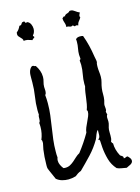

<svg xmlns="http://www.w3.org/2000/svg" viewBox="-209 -1482 1286 1761"><g transform="rotate(-15 434.0 -601.0)"><path d="M828.1 116.2Q828.1 127.9 821.3 136.2Q814.5 144.5 804.7 149.9Q794.9 155.3 784.2 159.7Q773.4 164.1 765.6 168.9Q743.2 164.1 718.8 160.6Q694.3 157.2 674.8 147.5Q634.8 103.5 618.7 46.4Q602.5 -10.7 597.7 -67.4Q595.7 -84 595.7 -100.1Q595.7 -116.2 593.8 -132.8Q591.8 -147.5 576.2 -150.4Q587.9 -152.3 592.8 -162.6Q597.7 -172.9 598.6 -186Q599.6 -199.2 599.1 -212.4Q598.6 -225.6 600.6 -234.4Q592.8 -231.4 586.9 -221.2Q581.1 -210.9 576.2 -198.2Q571.3 -185.5 566.9 -173.3Q562.5 -161.1 558.6 -154.3Q517.6 -84 463.4 -26.4Q409.2 31.2 351.6 87.9Q335 93.8 320.3 103Q305.7 112.3 293 123Q255.9 133.8 222.7 133.8Q192.4 133.8 163.1 125.5Q133.8 117.2 110.4 97.7L74.2 15.6Q71.3 7.8 67.4 -0.5Q63.5 -8.8 61.5 -16.6Q59.6 -25.4 60.1 -35.6Q60.5 -45.9 60.5 -53.7Q60.5 -87.9 63 -122.6Q65.4 -157.2 70.3 -191.4Q72.3 -205.1 76.2 -219.7Q80.1 -234.4 82 -248V-258.8Q82 -263.7 81.1 -271Q80.1 -278.3 75.2 -280.3Q98.6 -336.9 98.6 -398.4Q98.6 -408.2 98.1 -417.5Q97.7 -426.8 96.7 -436.5Q103.5 -443.4 105.5 -452.6Q107.4 -461.9 107.4 -472.2Q107.4 -482.4 107.9 -492.2Q108.4 -502 113.3 -510.7Q112.3 -521.5 111.8 -531.7Q111.3 -542 111.3 -552.7Q111.3 -618.2 121.6 -682.1Q131.8 -746.1 131.8 -811.5V-852.5Q131.8 -866.2 132.3 -880.9Q132.8 -895.5 136.2 -909.2Q139.6 -922.9 146.5 -935.1Q153.3 -947.3 166 -956.1Q168 -956.1 169.4 -956.5Q170.9 -957 172.9 -957Q181.6 -957 186.5 -952.6Q191.4 -948.2 201.2 -949.2Q218.8 -923.8 229 -895.5Q239.3 -867.2 239.3 -835.9Q239.3 -812.5 232.4 -790Q225.6 -767.6 225.6 -743.2Q225.6 -733.4 226.6 -723.6Q227.5 -713.9 227.5 -704.1Q227.5 -694.3 225.1 -685.1Q222.7 -675.8 215.8 -668.9Q217.8 -649.4 218.8 -629.4Q219.7 -609.4 219.7 -589.8Q219.7 -534.2 212.9 -478.5Q206.1 -422.9 197.3 -367.2Q188.5 -311.5 181.6 -255.9Q174.8 -200.2 174.8 -143.6V-115.2Q174.8 -101.6 176.8 -86.9Q170.9 -73.2 170.9 -57.6Q170.9 -36.1 180.7 -15.6Q190.4 4.9 204.1 21.5Q209 22.5 213.4 22.9Q217.8 23.4 222.7 23.4Q248 23.4 268.1 12.7Q288.1 2 306.2 -13.7Q324.2 -29.3 341.8 -45.9Q359.4 -62.5 379.9 -73.2Q411.1 -113.3 438.5 -153.8Q465.8 -194.3 491.2 -238.3Q493.2 -261.7 503.4 -285.6Q513.7 -309.6 524.9 -333Q536.1 -356.4 545.4 -378.9Q554.7 -401.4 554.7 -421.9Q554.7 -432.6 547.9 -436.5Q557.6 -461.9 562.5 -489.3Q567.4 -516.6 570.8 -543.9Q574.2 -571.3 578.1 -598.1Q582 -625 589.8 -651.4Q589.8 -657.2 589.4 -663.1Q588.9 -668.9 588.9 -674.8Q588.9 -719.7 597.7 -763.2Q606.4 -806.6 606.4 -851.6Q606.4 -862.3 605 -871.6Q603.5 -880.9 603.5 -889.6Q603.5 -897.5 608.9 -899.4Q614.3 -901.4 614.3 -910.2Q614.3 -918 612.8 -926.8Q611.3 -935.5 611.3 -945.3Q611.3 -975.6 617.2 -1004.9Q623 -1034.2 623 -1064.5V-1076.2Q623 -1083 621.1 -1088.9Q627.9 -1099.6 639.6 -1103Q651.4 -1106.4 662.1 -1106.4Q679.7 -1106.4 691.4 -1102.5Q710 -1052.7 722.7 -1000.5Q735.4 -948.2 743.2 -894.5Q745.1 -881.8 748.5 -867.7Q752 -853.5 752 -839.8Q752 -836.9 750.5 -833Q749 -829.1 748 -825.2Q747.1 -817.4 746.6 -809.6Q746.1 -801.8 746.1 -793.9Q746.1 -770.5 749 -747.1Q752 -723.6 752 -699.2Q752 -671.9 744.6 -647Q737.3 -622.1 733.4 -594.7Q729.5 -566.4 730.5 -539.1Q731.4 -511.7 726.6 -483.4Q724.6 -471.7 720.7 -460.4Q716.8 -449.2 716.8 -436.5Q716.8 -427.7 718.3 -418.9Q719.7 -410.2 719.7 -400.4Q719.7 -385.7 712.9 -377.9Q714.8 -370.1 715.8 -363.8Q716.8 -357.4 719.7 -349.6Q714.8 -343.8 712.9 -336.9Q710.9 -330.1 710.9 -322.3Q710.9 -312.5 711.9 -304.2Q712.9 -295.9 712.9 -287.1Q712.9 -266.6 706.5 -248Q700.2 -229.5 698.2 -210Q697.3 -196.3 697.8 -183.1Q698.2 -169.9 698.2 -156.2Q698.2 -141.6 696.8 -127.9Q695.3 -114.3 688.5 -100.6Q690.4 -94.7 693.4 -88.9Q696.3 -83 702.1 -80.1Q702.1 -49.8 710.4 -19Q718.8 11.7 733.4 39.1Q736.3 44.9 742.2 47.9Q748 50.8 752.9 54.2Q757.8 57.6 760.7 62.5Q763.7 67.4 761.7 77.1Q763.7 78.1 767.6 78.1Q775.4 78.1 780.8 74.2Q786.1 70.3 793.9 70.3H800.8Q809.6 79.1 818.8 90.8Q828.1 102.5 828.1 116.2ZM270.5 -1284.2Q270.5 -1268.6 265.1 -1253.4Q259.8 -1238.3 249 -1227.5Q249 -1226.6 248.5 -1225.6Q248 -1224.6 248 -1223.6Q248 -1218.8 252.9 -1216.3Q257.8 -1213.9 256.8 -1209V-1207Q252 -1199.2 244.1 -1197.3Q236.3 -1195.3 235.4 -1185.5Q218.8 -1189.5 203.6 -1195.3Q188.5 -1201.2 170.9 -1201.2H163.1Q159.2 -1201.2 154.3 -1199.2Q153.3 -1212.9 146.5 -1221.7Q139.6 -1230.5 131.3 -1238.3Q123 -1246.1 116.7 -1254.4Q110.4 -1262.7 110.4 -1275.4Q110.4 -1281.2 112.3 -1291Q126 -1301.8 135.3 -1314.9Q144.5 -1328.1 151.4 -1343.8H154.3Q167 -1343.8 171.9 -1351.6Q176.8 -1359.4 182.6 -1367.2Q187.5 -1368.2 191.4 -1369.6Q195.3 -1371.1 200.2 -1371.1Q206.1 -1371.1 208 -1366.7Q210 -1362.3 210 -1357.4Q215.8 -1355.5 218.8 -1355.5Q221.7 -1355.5 225.1 -1356.4Q228.5 -1357.4 231.4 -1357.4Q252 -1347.7 261.2 -1326.7Q270.5 -1305.7 270.5 -1284.2ZM718.8 -1318.4Q714.8 -1310.5 710.9 -1303.2Q707 -1295.9 707 -1287.1Q707 -1278.3 710.9 -1273.4Q700.2 -1255.9 689 -1242.7Q677.7 -1229.5 673.8 -1207Q668.9 -1209 665.5 -1210.9Q662.1 -1212.9 657.2 -1212.9Q652.3 -1212.9 648.9 -1210.9Q645.5 -1209 641.6 -1207Q637.7 -1210.9 633.3 -1214.4Q628.9 -1217.8 624 -1220.7Q620.1 -1218.8 616.7 -1216.8Q613.3 -1214.8 608.4 -1214.8Q599.6 -1214.8 591.3 -1218.8Q583 -1222.7 574.2 -1222.7Q572.3 -1222.7 564.5 -1220.7Q564.5 -1222.7 564.9 -1225.1Q565.4 -1227.5 565.4 -1229.5Q565.4 -1249 558.1 -1267.1Q550.8 -1285.2 550.8 -1305.7V-1308.6Q555.7 -1310.5 560.1 -1315.9Q564.5 -1321.3 570.3 -1321.3Q575.2 -1321.3 578.1 -1318.4Q580.1 -1327.1 585 -1331.1Q589.8 -1335 595.7 -1337.4Q601.6 -1339.8 607.9 -1341.3Q614.3 -1342.8 620.1 -1346.7Q624 -1349.6 625.5 -1351.6Q627 -1353.5 628.4 -1355Q629.9 -1356.4 632.3 -1356.9Q634.8 -1357.4 641.6 -1357.4Q652.3 -1357.4 662.1 -1352.5Q671.9 -1347.7 680.7 -1340.8L699.2 -1328.1Q709 -1322.3 718.8 -1318.4Z"/></g></svg>

Font: RockSalt
Style: Regular
Weight: 400
Designer: Squid
Foundry: Font Diner, Inc DBA Sideshow
Version: Version 1.000